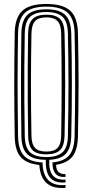

<svg xmlns="http://www.w3.org/2000/svg" viewBox="-20 -827 468 968"><path d="M310.3 120.1Q248.9 125.2 215.8 96.7Q182.6 68.2 178.2 4.7Q114.7 -1.6 85.1 -34.4Q55.4 -67.1 54.2 -139.7Q53.2 -210.1 52.5 -273.3Q51.9 -336.6 51.9 -398Q51.9 -459.4 52.5 -523.7Q53.2 -587.9 54.2 -660.1Q55.6 -738.9 92.8 -772.9Q130 -807 213.8 -807Q296.2 -807 333.7 -773.3Q371.1 -739.5 373 -660.2Q374.5 -593.4 375.3 -531.6Q376.1 -469.7 376.1 -407.9Q376.1 -346.2 375.3 -280.4Q374.6 -214.6 373 -139.6Q371.5 -72 345.9 -38.7Q320.2 -5.3 262.9 3.8Q263 31.3 277.1 41.8Q291.1 52.2 310.3 50.8V65.1Q277.2 67.7 260.9 49.7Q244.5 31.6 244.3 -8.3Q302.8 -13.3 328.8 -44Q354.7 -74.7 356.1 -140.1Q357.5 -208 358.2 -270.3Q358.8 -332.6 358.9 -394Q359 -455.5 358.4 -520.8Q357.7 -586 356.1 -659.7Q354.7 -732.5 320.9 -763Q287 -793.6 213.8 -793.6Q138.3 -793.6 105.4 -762.3Q72.6 -731 71.1 -659.7Q70 -599.8 69.3 -541Q68.7 -482.3 68.6 -420.3Q68.6 -358.3 69.2 -289.3Q69.8 -220.4 71.1 -140.1Q72.3 -72.7 101 -41.8Q129.7 -10.9 194.4 -8Q195.5 54.2 224.5 82.4Q253.5 110.5 310.3 105.8ZM310.3 92.8Q256.9 97.3 232.6 68.6Q208.3 40 211.3 -21.3Q146.5 -21.7 117.8 -49.2Q89 -76.8 87.9 -140.1Q86.9 -213.5 86.3 -279.7Q85.7 -345.8 85.7 -408.3Q85.7 -470.7 86.3 -532.7Q86.9 -594.6 87.9 -659.7Q89.1 -724.2 118.3 -752.1Q147.4 -780.1 213.8 -780.1Q277.9 -780.1 307.7 -752.7Q337.5 -725.2 339.2 -659.3Q340.6 -596.4 341.5 -534.6Q342.3 -472.8 342.3 -409.7Q342.3 -346.6 341.6 -279.9Q340.8 -213.3 339.2 -140.5Q337.8 -79.4 311.9 -51.6Q286 -23.9 228.2 -21.3Q225.6 32.6 246 57.3Q266.5 81.9 310.3 78.5ZM213.8 -35.1Q267.3 -35.1 294.1 -58.3Q321 -81.5 322.3 -140.9Q323.7 -208.5 324.5 -273.4Q325.3 -338.2 325.3 -401.9Q325.3 -465.6 324.5 -529.4Q323.7 -593.2 322.3 -658.9Q321 -717.9 295.1 -742.1Q269.2 -766.4 213.8 -766.4Q158.4 -766.4 132.2 -742.5Q106 -718.5 104.8 -659.3Q103.2 -567.6 102.6 -486.2Q102.1 -404.9 102.7 -321.6Q103.3 -238.3 104.8 -140.5Q106 -84 131.3 -59.6Q156.6 -35.1 213.8 -35.1ZM213.8 -49Q161.6 -49 142.2 -72.2Q122.8 -95.5 122 -140.5Q120.4 -232.9 119.8 -315.4Q119.2 -398 119.7 -481Q120.2 -564.1 121.8 -658.1Q122.6 -709.2 144.2 -731.1Q165.7 -752.9 213.8 -752.9Q261.9 -752.9 283.1 -731Q304.2 -709 305.4 -658.6Q306.9 -592.1 307.8 -530.5Q308.6 -468.9 308.6 -407.6Q308.5 -346.2 307.8 -280.8Q307.1 -215.3 305.4 -141.1Q304.2 -91.7 282.9 -70.4Q261.6 -49 213.8 -49ZM213.8 -62.8Q252.9 -62.8 270.3 -81.4Q287.7 -99.9 288.5 -142.7Q289.7 -208.9 290.2 -272.1Q290.7 -335.3 290.8 -397.7Q290.8 -460.2 290.3 -524.4Q289.8 -588.7 288.5 -657.1Q287.7 -701.8 270.2 -720.6Q252.6 -739.5 213.8 -739.5Q174.6 -739.5 157 -720.6Q139.4 -701.8 138.6 -658.3Q137.5 -598.1 136.8 -537.1Q136.2 -476.1 136.1 -412.6Q136 -349.1 136.6 -281.7Q137.3 -214.3 138.6 -141.5Q139.4 -99.5 156.8 -81.2Q174.2 -62.8 213.8 -62.8Z"/></svg>

Font: Big Shoulders Inline Text SC Thin
Style: Regular
Weight: 100
Designer: Patric King
Foundry: XO Type Co
Version: Version 2.002